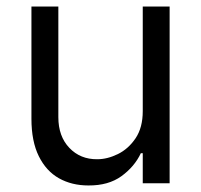

<svg xmlns="http://www.w3.org/2000/svg" viewBox="-20 -566 621 593"><path d="M420.9 -222.7V-545.9H503.9V0H420.9V-92.8H415Q395.5 -51.3 355.2 -22Q314.9 7.3 252.9 6.8Q201.7 6.8 162.1 -15.4Q122.6 -37.6 99.9 -83.5Q77.1 -129.4 77.1 -199.2V-545.9H160.2V-204.1Q160.2 -145 194.1 -109.4Q228 -73.7 280.3 -74.2Q311.5 -74.2 344 -90.1Q376.5 -106 398.7 -138.9Q420.9 -171.9 420.9 -222.7Z"/></svg>

Font: Inter
Style: Regular
Weight: 400
Designer: Rasmus Andersson
Foundry: rsms
Version: Version 4.000;git-8c9346024